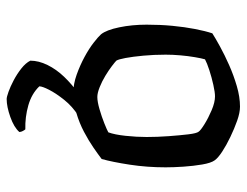

<svg xmlns="http://www.w3.org/2000/svg" viewBox="-102 -438 740 576"><g transform="rotate(90 268.0 -150.0)"><path d="M258 0Q232 0 204 -10Q176 -20 151 -33.5Q126 -47 108 -61Q90 -75 83 -83Q70 -99 62 -137.5Q54 -176 54 -220Q54 -261 57.5 -297.5Q61 -334 67 -365Q73 -396 80 -417Q94 -426 119.5 -440Q145 -454 175.5 -467.5Q206 -481 238.5 -490.5Q271 -500 300 -500Q318 -500 342 -491.5Q366 -483 391 -471Q416 -459 435 -446.5Q454 -434 461 -424Q469 -413 473.5 -386.5Q478 -360 480 -330.5Q482 -301 482 -277Q482 -221 474 -169Q466 -117 457 -85Q444 -75 423 -60.5Q402 -46 375.5 -32Q349 -18 318.5 -9Q288 0 258 0ZM271 -72Q285 -72 307.5 -78.5Q330 -85 350 -93Q370 -101 377 -105Q384 -124 387.5 -157Q391 -190 391 -220Q391 -252 388.5 -286Q386 -320 383 -345Q380 -370 375 -376Q371 -382 352.5 -393.5Q334 -405 310.5 -415Q287 -425 269 -425Q257 -425 234.5 -420Q212 -415 190.5 -408Q169 -401 158 -395Q155 -385 151.5 -364.5Q148 -344 146 -321Q144 -298 144 -277Q144 -242 147 -210Q150 -178 154 -156.5Q158 -135 162 -129Q166 -125 178.5 -115.5Q191 -106 207.5 -96Q224 -86 241.5 -79Q259 -72 271 -72ZM277 200Q271 200 255.5 194.5Q240 189 221 179Q202 169 185.5 156Q169 143 162 129Q162 104 175 77.5Q188 51 210.5 27.5Q233 4 259 -14L327 -15Q299 3 279.5 27.5Q260 52 249.5 72.5Q239 93 239 102Q261 125 296 135Q331 145 368 144Q370 146 373 151.5Q376 157 376 162Q362 178 331 189Q300 200 277 200Z"/></g></svg>

Font: Texturina Medium 12pt
Style: Regular
Weight: 400
Version: Version 1.002